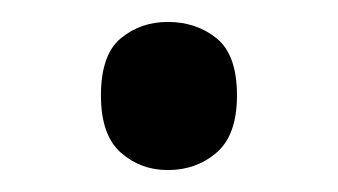

<svg xmlns="http://www.w3.org/2000/svg" viewBox="-20 -141 308 175"><path d="M72 -54Q72 -91 90 -106Q108 -121 133 -121Q159 -121 177.5 -106Q196 -91 196 -54Q196 -18 177.5 -2Q159 14 133 14Q108 14 90 -2Q72 -18 72 -54Z"/></svg>

Font: ltamil15
Style: Book
Weight: 400
Designer: Jelle Bosma - Monotype Design Team
Foundry: Monotype Imaging Inc.
Version: Version 2.003